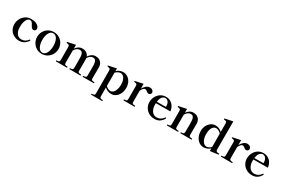

<svg xmlns="http://www.w3.org/2000/svg" viewBox="131 -2210 5745 3903"><g transform="rotate(30 3004.0 -258.5)"><path d="M37 -237Q37 -298 66.5 -358Q96 -418 153 -457Q210 -496 289 -496Q357 -496 401 -476.5Q445 -457 465 -429.5Q485 -402 485 -379Q485 -355 469.5 -339Q454 -323 434 -323Q409 -323 393 -338.5Q377 -354 361 -383Q341 -424 322 -445Q303 -466 276 -466Q243 -466 217.5 -438Q192 -410 177.5 -359Q163 -308 163 -242Q163 -170 184.5 -123Q206 -76 239.5 -55Q273 -34 311 -34Q406 -34 462 -114Q466 -119 470 -119Q475 -119 478 -117Q485 -114 485 -108Q485 -104 483 -102Q456 -53 405.5 -20Q355 13 285 13Q223 13 166 -16Q109 -45 73 -101.5Q37 -158 37 -237Z M568 -242Q568 -308 599 -366.5Q630 -425 687 -460.5Q744 -496 818 -496Q892 -496 949.5 -460.5Q1007 -425 1038.5 -366.5Q1070 -308 1070 -242Q1070 -178 1038.5 -119Q1007 -60 949.5 -23.5Q892 13 818 13Q744 13 687 -23.5Q630 -60 599 -119Q568 -178 568 -242ZM948 -242Q948 -339 914 -403.5Q880 -468 818 -468Q758 -468 724 -403Q690 -338 690 -242Q690 -147 724 -80.5Q758 -14 818 -14Q879 -14 913.5 -80.5Q948 -147 948 -242Z M2034 -24Q2041 -24 2041 -12Q2041 0 2034 0H1780Q1773 0 1773 -12Q1773 -24 1780 -24H1792Q1820 -24 1835 -33Q1850 -42 1850 -72L1851 -228Q1851 -290 1849 -332Q1846 -384 1827.5 -415Q1809 -446 1764 -446Q1732 -446 1702.5 -425Q1673 -404 1650 -367Q1652 -351 1652 -342Q1653 -320 1653 -255L1652 -72Q1652 -42 1667 -33Q1682 -24 1710 -24H1721Q1728 -24 1728 -12Q1728 0 1721 0H1468Q1461 0 1461 -12Q1461 -24 1468 -24H1480Q1508 -24 1523 -33Q1538 -42 1538 -72V-226Q1538 -290 1536 -332Q1534 -384 1515.5 -415Q1497 -446 1451 -446Q1417 -446 1387 -424Q1357 -402 1334 -362V-72Q1334 -42 1349 -33Q1364 -24 1392 -24H1404Q1411 -24 1411 -12Q1411 0 1404 0H1151Q1144 0 1144 -12Q1144 -24 1151 -24H1161Q1190 -24 1205 -33Q1220 -42 1220 -72L1219 -379Q1218 -411 1203.5 -421Q1189 -431 1154 -433Q1149 -434 1147 -439Q1145 -444 1145 -449Q1145 -456 1151 -457Q1161 -461 1334 -496V-407Q1362 -448 1401 -472Q1440 -496 1487 -496Q1547 -496 1586 -469Q1625 -442 1641 -398Q1705 -496 1799 -496Q1853 -496 1890.5 -474Q1928 -452 1946 -416.5Q1964 -381 1965 -342Q1966 -320 1966 -255Q1966 -176 1964 -72Q1964 -42 1979 -33Q1994 -24 2022 -24Z M2657 -247Q2657 -174 2630 -114.5Q2603 -55 2555.5 -21Q2508 13 2448 13Q2362 13 2295 -48V157Q2295 187 2310 196Q2325 205 2353 205H2363Q2370 205 2370 216Q2370 229 2363 229H2110Q2103 229 2103 216Q2103 205 2110 205H2121Q2150 205 2165 196Q2180 187 2180 157L2178 -379Q2178 -411 2163.5 -421Q2149 -431 2114 -433Q2105 -434 2105 -449Q2105 -456 2111 -457L2295 -496V-434Q2323 -461 2362 -478.5Q2401 -496 2449 -496Q2506 -496 2554 -463.5Q2602 -431 2629.5 -374.5Q2657 -318 2657 -247ZM2533 -251Q2533 -313 2517 -358.5Q2501 -404 2472.5 -428.5Q2444 -453 2409 -453Q2382 -453 2350.5 -437.5Q2319 -422 2295 -397V-86Q2320 -61 2350.5 -46Q2381 -31 2408 -31Q2438 -31 2467 -55.5Q2496 -80 2514.5 -130Q2533 -180 2533 -251Z M3161 -424Q3161 -401 3145.5 -386Q3130 -371 3107 -371Q3092 -371 3080.5 -377.5Q3069 -384 3053 -397Q3039 -408 3028 -414Q3017 -420 3005 -420Q2981 -420 2960 -396.5Q2939 -373 2921 -334V-72Q2921 -42 2936 -33Q2951 -24 2979 -24H2991Q2998 -24 2998 -12Q2998 0 2991 0H2738Q2731 0 2731 -12Q2731 -24 2738 -24H2748Q2776 -24 2791 -33Q2806 -42 2806 -72V-381Q2806 -412 2791 -422Q2776 -432 2741 -434Q2732 -435 2732 -450Q2732 -456 2738 -457Q2748 -461 2921 -496V-383Q2950 -435 2989.5 -466Q3029 -497 3071 -497Q3111 -497 3136 -475Q3161 -453 3161 -424Z M3666 -118 3665 -111Q3642 -62 3591.5 -24.5Q3541 13 3465 13Q3392 13 3333 -20Q3274 -53 3240.5 -110.5Q3207 -168 3207 -236Q3207 -298 3235.5 -358Q3264 -418 3320 -457Q3376 -496 3453 -496Q3509 -496 3556 -470Q3603 -444 3633.5 -396Q3664 -348 3671 -282L3333 -280Q3332 -269 3332 -245Q3332 -157 3373 -97Q3414 -37 3491 -37Q3585 -37 3645 -125Q3648 -130 3654 -130Q3655 -130 3661 -128Q3666 -125 3666 -118ZM3336 -315 3548 -317V-334Q3547 -397 3518.5 -432.5Q3490 -468 3449 -468Q3414 -468 3380.5 -434.5Q3347 -401 3336 -315Z M4327 -24Q4335 -24 4335 -12Q4335 0 4327 0H4075Q4068 0 4068 -12Q4068 -24 4075 -24H4087Q4115 -24 4129.5 -33Q4144 -42 4144 -72L4145 -248Q4145 -296 4143 -332Q4141 -384 4122 -415Q4103 -446 4057 -446Q4024 -446 3994 -424Q3964 -402 3941 -362V-72Q3941 -42 3956 -33Q3971 -24 3999 -24H4011Q4018 -24 4018 -12Q4018 0 4011 0H3758Q3750 0 3750 -12Q3750 -24 3758 -24H3768Q3797 -24 3812 -33Q3827 -42 3827 -72L3826 -380Q3826 -411 3810.5 -421.5Q3795 -432 3761 -434Q3752 -435 3752 -450Q3752 -456 3758 -457Q3768 -461 3941 -496V-407Q3969 -448 4008 -472Q4047 -496 4094 -496Q4148 -496 4185 -474Q4222 -452 4240 -417Q4258 -382 4259 -343V-251V-72Q4259 -42 4274 -33Q4289 -24 4317 -24Z M4963 -21Q4963 -13 4957 -11Q4929 -7 4871.5 0.5Q4814 8 4769 13V-46Q4700 13 4616 13Q4559 13 4510.5 -20.5Q4462 -54 4433.5 -114.5Q4405 -175 4405 -251Q4405 -318 4433.5 -374.5Q4462 -431 4509.5 -463.5Q4557 -496 4611 -496Q4701 -496 4767 -432L4766 -631Q4766 -663 4752 -672.5Q4738 -682 4702 -685Q4697 -685 4695 -690Q4693 -695 4693 -700Q4693 -706 4699 -708Q4705 -710 4771.5 -724Q4838 -738 4882 -746V-83Q4882 -40 4929 -35H4951Q4963 -35 4963 -21ZM4769 -80 4767 -394Q4744 -420 4712.5 -437Q4681 -454 4651 -454Q4620 -454 4593 -433Q4566 -412 4548.5 -365.5Q4531 -319 4531 -246Q4531 -184 4548.5 -134.5Q4566 -85 4596 -57Q4626 -29 4664 -29Q4689 -29 4717.5 -43Q4746 -57 4769 -80Z M5450 -424Q5450 -401 5434.5 -386Q5419 -371 5396 -371Q5381 -371 5369.5 -377.5Q5358 -384 5342 -397Q5328 -408 5317 -414Q5306 -420 5294 -420Q5270 -420 5249 -396.5Q5228 -373 5210 -334V-72Q5210 -42 5225 -33Q5240 -24 5268 -24H5280Q5287 -24 5287 -12Q5287 0 5280 0H5027Q5020 0 5020 -12Q5020 -24 5027 -24H5037Q5065 -24 5080 -33Q5095 -42 5095 -72V-381Q5095 -412 5080 -422Q5065 -432 5030 -434Q5021 -435 5021 -450Q5021 -456 5027 -457Q5037 -461 5210 -496V-383Q5239 -435 5278.5 -466Q5318 -497 5360 -497Q5400 -497 5425 -475Q5450 -453 5450 -424Z M5955 -118 5954 -111Q5931 -62 5880.5 -24.5Q5830 13 5754 13Q5681 13 5622 -20Q5563 -53 5529.5 -110.5Q5496 -168 5496 -236Q5496 -298 5524.5 -358Q5553 -418 5609 -457Q5665 -496 5742 -496Q5798 -496 5845 -470Q5892 -444 5922.5 -396Q5953 -348 5960 -282L5622 -280Q5621 -269 5621 -245Q5621 -157 5662 -97Q5703 -37 5780 -37Q5874 -37 5934 -125Q5937 -130 5943 -130Q5944 -130 5950 -128Q5955 -125 5955 -118ZM5625 -315 5837 -317V-334Q5836 -397 5807.5 -432.5Q5779 -468 5738 -468Q5703 -468 5669.5 -434.5Q5636 -401 5625 -315Z"/></g></svg>

Font: Shippori Mincho
Style: Bold
Weight: 700
Designer: FONTDASU
Foundry: FONTDASU / Google Inc. / but / Adobe
Version: Version 3.110; ttfautohint (v1.8.3)